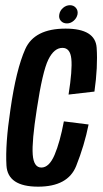

<svg xmlns="http://www.w3.org/2000/svg" viewBox="-20 -713 394 738"><path d="M126.5 4.5Q9.5 4.5 4.8 -77Q0 -158.5 20 -291.5Q42 -446 77.2 -524.5Q112.5 -603 232 -603Q346.5 -603 351.5 -529.5Q356.5 -456 343 -361L243.5 -349.5Q258.5 -444 254.2 -486.5Q250 -529 220 -529Q188 -529 165.8 -484Q143.5 -439 121.5 -293.5Q102 -169 105.8 -119Q109.5 -69 139 -69Q169 -69 189.8 -117.8Q210.5 -166.5 225.5 -246.5L320.5 -234.5Q304.5 -154.5 272.8 -75Q241 4.5 126.5 4.5ZM237.5 -623Q222.5 -623 213.8 -633Q205 -643 208 -658Q210.5 -672.5 222.5 -682.8Q234.5 -693 249 -693Q263 -693 271.8 -682.8Q280.5 -672.5 278 -658Q275 -643.5 263.2 -633.2Q251.5 -623 237.5 -623Z"/></svg>

Font: Anybody Condensed Medium
Style: Italic
Weight: 500
Width: 3
Italic angle: -10°
Designer: Tyler Finck
Foundry: Etcetera Type Company
Version: Version 1.010; ttfautohint (v1.8.3) -l 8 -r 50 -G 200 -x 14 